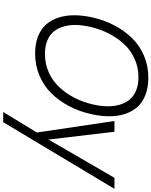

<svg xmlns="http://www.w3.org/2000/svg" viewBox="107 -847 950 1204"><g transform="rotate(90 582.0 -245.0)"><path d="M314.9 9.8Q253.4 9.8 206.8 -9Q160.2 -27.8 131.8 -61Q103.5 -94.2 89.4 -139.9Q75.2 -185.5 75.7 -239Q76.2 -292.5 89.8 -352.1Q106.4 -424.8 139.2 -487.1Q171.9 -549.3 218.5 -597.4Q265.1 -645.5 329.3 -672.9Q393.6 -700.2 467.8 -700.2Q529.8 -700.2 577.1 -681.4Q624.5 -662.6 652.8 -629.4Q681.2 -596.2 695.6 -550.5Q710 -504.9 709.2 -451.4Q708.5 -397.9 694.8 -337.9Q678.2 -265.1 645.5 -203.1Q612.8 -141.1 565.9 -93Q519 -44.9 454.6 -17.6Q390.1 9.8 314.9 9.8ZM317.9 -51.8Q380.9 -51.8 435.1 -76.4Q489.3 -101.1 528.3 -143.6Q567.4 -186 594.2 -239Q621.1 -292 634.8 -352.1Q645.5 -397.9 646.5 -439.5Q647.5 -481 637.5 -517.6Q627.4 -554.2 606.4 -580.8Q585.4 -607.4 549.1 -622.8Q512.7 -638.2 463.9 -638.2Q401.9 -638.2 347.9 -613.5Q293.9 -588.9 255.1 -546.4Q216.3 -503.9 189.7 -451.2Q163.1 -398.4 148.9 -337.9Q138.2 -292 136.7 -250.5Q135.3 -209 145.3 -172.4Q155.3 -135.7 176 -109.1Q196.8 -82.5 232.9 -67.1Q269 -51.8 317.9 -51.8ZM682.1 210 811 -1 738.8 -487.8H806.2L855 -74.2L1095.2 -487.8H1164.1L746.1 210Z"/></g></svg>

Font: HK Grotesk Light Italic
Style: Regular
Weight: 300
Italic angle: -13°
Designer: Alfredo Marco Pradil and Stefan Peev
Foundry: Hanken Design Co.
Version: Version 1.000;PS 001.000;hotconv 1.0.88;makeotf.lib2.5.64775